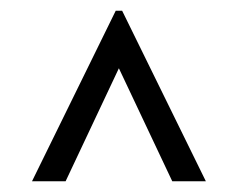

<svg xmlns="http://www.w3.org/2000/svg" viewBox="-20 -671 446 360"><path d="M40 -331.1 197 -650.9H209L366 -331.1H303L202.9 -543L103 -331.1Z"/></svg>

Font: Linden Hill
Style: Italic
Weight: 400
Italic angle: -5.60001°
Version: Version 1.201